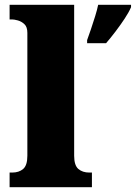

<svg xmlns="http://www.w3.org/2000/svg" viewBox="-20 -780 566 800"><path d="M20 0V-61H31Q59 -61 76.5 -76Q94 -91 94 -131V-643Q94 -668 81.5 -679.5Q69 -691 54 -695Q39 -699 31 -699H20V-760H289V-131Q289 -91 306.5 -76Q324 -61 352 -61H363V0ZM343 -613Q350 -632 359 -658.5Q368 -685 376.5 -712.5Q385 -740 389 -760H526V-750Q517 -729 499.5 -702.5Q482 -676 461.5 -649Q441 -622 422 -600H343Z"/></svg>

Font: Noto Serif Devanagari Black
Style: Regular
Weight: 900
Designer: Universal Thirst, Indian Type Foundry and the Monotype Design Team
Foundry: Monotype Imaging Inc.
Version: Version 2.004; ttfautohint (v1.8.4.7-5d5b)